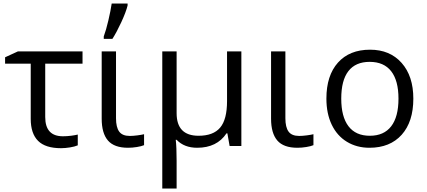

<svg xmlns="http://www.w3.org/2000/svg" viewBox="-20 -826 2414 1086"><path d="M446.8 -535.2V-465.8H235.8V-164.1Q235.8 -55.2 335.9 -55.2Q358.9 -55.2 382.8 -58.3Q406.7 -61.5 419.9 -64.9V-3.9Q402.8 3.4 375.7 7.8Q348.6 12.2 325.2 12.2Q236.8 12.2 195.3 -29.3Q153.8 -70.8 153.8 -153.8V-465.8H8.8V-502L81.1 -535.2Z M636.2 -535.2V-157.2Q636.2 -106.4 654.1 -81.8Q671.9 -57.1 714.4 -57.1Q732.4 -57.1 757.1 -60.3Q781.7 -63.5 794.9 -66.9V-4.9Q779.8 1.5 754.2 5.6Q728.5 9.8 704.1 9.8Q626 9.8 590.6 -31.2Q555.2 -72.3 555.2 -154.8V-535.2ZM566.9 -620.1Q580.1 -655.3 593 -710.7Q606 -766.1 611.8 -806.2H701.7V-794.9Q692.9 -758.8 666.3 -700.9Q639.6 -643.1 615.7 -606H566.9Z M979 -186Q979 -58.1 1103 -58.1Q1186.5 -58.1 1225.3 -104.2Q1264.2 -150.4 1264.2 -253.9V-535.2H1345.2V0H1278.8L1266.1 -71.8H1261.2Q1207 9.8 1095.2 9.8Q1022 9.8 979 -35.2H974.1Q979 5.9 979 84V240.2H897.9V-535.2H979Z M1594.2 -535.2V-157.2Q1594.2 -106.4 1612.1 -81.8Q1629.9 -57.1 1672.4 -57.1Q1690.4 -57.1 1715.1 -60.3Q1739.7 -63.5 1752.9 -66.9V-4.9Q1737.8 1.5 1712.2 5.6Q1686.5 9.8 1662.1 9.8Q1584 9.8 1548.6 -31.2Q1513.2 -72.3 1513.2 -154.8V-535.2Z M2317.9 -268.1Q2317.9 -137.2 2252 -63.7Q2186 9.8 2069.8 9.8Q1998 9.8 1942.4 -23.9Q1886.7 -57.6 1856.4 -120.6Q1826.2 -183.6 1826.2 -268.1Q1826.2 -398.9 1891.6 -471.9Q1957 -544.9 2073.2 -544.9Q2185.5 -544.9 2251.7 -470.2Q2317.9 -395.5 2317.9 -268.1ZM1910.2 -268.1Q1910.2 -165.5 1951.2 -111.8Q1992.2 -58.1 2071.8 -58.1Q2151.4 -58.1 2192.6 -111.6Q2233.9 -165 2233.9 -268.1Q2233.9 -370.1 2192.6 -423.1Q2151.4 -476.1 2070.8 -476.1Q1991.2 -476.1 1950.7 -423.8Q1910.2 -371.6 1910.2 -268.1Z"/></svg>

Font: Zoram GWebM
Style: Regular
Weight: 400
Foundry: Ascender Corporation
Version: Version 1.000